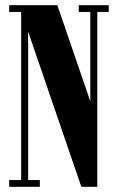

<svg xmlns="http://www.w3.org/2000/svg" viewBox="-20 -720 454 740"><path d="M15.5 0V-26H61.5V-674H15.5V-700H201L328 -329.5V-674H283.5V-700H399V-674H355V0H293.5L88.5 -598V-26H133.5V0Z"/></svg>

Font: Imbue 50pt ExtraBold
Style: Regular
Weight: 800
Designer: Tyler Finck
Foundry: Etcetera Type Company
Version: Version 1.102; ttfautohint (v1.8.3)